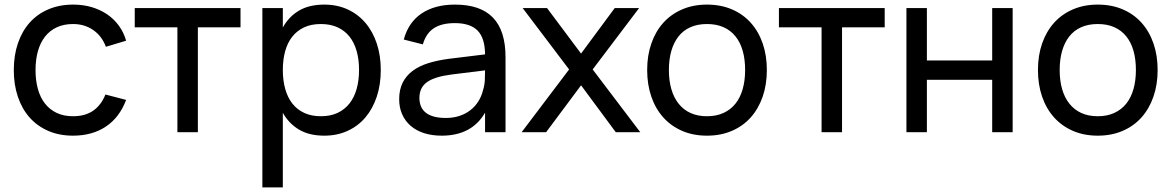

<svg xmlns="http://www.w3.org/2000/svg" viewBox="-20 -575 5094 835"><path d="M297.5 15Q237.5 15 189.8 -5.8Q142 -26.5 108.8 -64Q75.5 -101.5 57.8 -154Q40 -206.5 40 -270Q40 -334.5 58 -387Q76 -439.5 109.2 -476.8Q142.5 -514 190.5 -534.5Q238.5 -555 298.5 -555Q341.5 -555 378.8 -544Q416 -533 445.8 -512.8Q475.5 -492.5 496.8 -463.5Q518 -434.5 528.5 -398L440.5 -371.5Q423 -418.5 385.2 -444.5Q347.5 -470.5 297.5 -470.5Q257.5 -470.5 227 -456.2Q196.5 -442 176 -416Q155.5 -390 145 -353Q134.5 -316 134.5 -270Q134.5 -225 144.8 -188Q155 -151 175.5 -124.8Q196 -98.5 226.5 -84Q257 -69.5 297.5 -69.5Q351 -69.5 385.8 -94Q420.5 -118.5 438.5 -164L528.5 -140.5Q500 -64.5 440.8 -24.8Q381.5 15 297.5 15Z M751.5 0V-456H566V-540H1026V-456H840.5V0Z M1121 240V-540H1210V-455.5Q1236 -502.5 1280.2 -528.8Q1324.5 -555 1390.5 -555Q1446.5 -555 1492 -534Q1537.5 -513 1569.5 -475.2Q1601.5 -437.5 1618.8 -385.2Q1636 -333 1636 -270.5Q1636 -207 1618.5 -154.5Q1601 -102 1569 -64.2Q1537 -26.5 1491.5 -5.8Q1446 15 1390.5 15Q1324.5 15 1280.2 -11.5Q1236 -38 1210 -84.5V240ZM1375.5 -69.5Q1417.5 -69.5 1448.5 -84.2Q1479.5 -99 1500.2 -125.5Q1521 -152 1531.2 -189Q1541.5 -226 1541.5 -270.5Q1541.5 -316 1531 -353Q1520.5 -390 1499.8 -416Q1479 -442 1448 -456.2Q1417 -470.5 1375.5 -470.5Q1333 -470.5 1302 -455.8Q1271 -441 1250.5 -414.8Q1230 -388.5 1220 -351.8Q1210 -315 1210 -270.5Q1210 -225 1220.5 -187.8Q1231 -150.5 1251.8 -124.2Q1272.5 -98 1303.5 -83.8Q1334.5 -69.5 1375.5 -69.5Z M1959 -555Q2069.5 -555 2124 -498.2Q2178.5 -441.5 2178.5 -326.5V0H2089.5V-85Q2061 -35.5 2013.8 -10.2Q1966.5 15 1901 15Q1858.5 15 1824.2 4Q1790 -7 1766 -27.8Q1742 -48.5 1729 -77.8Q1716 -107 1716 -143.5Q1716 -185 1731.2 -215.5Q1746.5 -246 1774.8 -267Q1803 -288 1843.2 -300.5Q1883.5 -313 1934 -319.5L2089.5 -338.5Q2089 -409.5 2057 -442Q2025 -474.5 1958 -474.5Q1900.5 -474.5 1866.5 -452Q1832.5 -429.5 1819 -382L1736 -403Q1756 -477.5 1813.2 -516.2Q1870.5 -555 1959 -555ZM1944 -251Q1870 -241.5 1837 -217.8Q1804 -194 1804 -149.5Q1804 -106 1833 -84Q1862 -62 1919.5 -62Q1951 -62 1977.8 -70.8Q2004.5 -79.5 2025.2 -95.5Q2046 -111.5 2060.2 -134Q2074.5 -156.5 2081 -184Q2087.5 -204.5 2088.5 -227Q2089.5 -249.5 2089.5 -267.5V-269Z M2248.5 0 2455 -273 2253 -540H2359L2507 -342L2653.5 -540H2759.5L2557.5 -273L2764.5 0H2658L2507 -204L2355 0Z M3054.5 15Q2994.5 15 2946.2 -6Q2898 -27 2864.2 -64.8Q2830.5 -102.5 2812.5 -155Q2794.5 -207.5 2794.5 -270.5Q2794.5 -334 2812.8 -386.2Q2831 -438.5 2864.8 -476Q2898.5 -513.5 2946.8 -534.2Q2995 -555 3054.5 -555Q3115 -555 3163.2 -534.2Q3211.5 -513.5 3245.2 -475.8Q3279 -438 3297 -385.8Q3315 -333.5 3315 -270.5Q3315 -207 3296.8 -154.5Q3278.5 -102 3244.8 -64.2Q3211 -26.5 3162.8 -5.8Q3114.5 15 3054.5 15ZM3054.5 -69.5Q3095.5 -69.5 3126.5 -83.8Q3157.5 -98 3178.5 -124.2Q3199.5 -150.5 3210 -187.8Q3220.5 -225 3220.5 -270.5Q3220.5 -317 3210 -354Q3199.5 -391 3178.5 -417Q3157.5 -443 3126.5 -456.8Q3095.5 -470.5 3054.5 -470.5Q3013.5 -470.5 2982.2 -456.5Q2951 -442.5 2930.5 -416.2Q2910 -390 2899.5 -353.2Q2889 -316.5 2889 -270.5Q2889 -224 2899.8 -187Q2910.5 -150 2931.5 -123.8Q2952.5 -97.5 2983.2 -83.5Q3014 -69.5 3054.5 -69.5Z M3553 0V-456H3367.5V-540H3827.5V-456H3642V0Z M3922 0V-540H4011V-312H4295V-540H4384V0H4295V-228H4011V0Z M4754 15Q4694 15 4645.8 -6Q4597.5 -27 4563.8 -64.8Q4530 -102.5 4512 -155Q4494 -207.5 4494 -270.5Q4494 -334 4512.2 -386.2Q4530.5 -438.5 4564.2 -476Q4598 -513.5 4646.2 -534.2Q4694.5 -555 4754 -555Q4814.5 -555 4862.8 -534.2Q4911 -513.5 4944.8 -475.8Q4978.5 -438 4996.5 -385.8Q5014.5 -333.5 5014.5 -270.5Q5014.5 -207 4996.2 -154.5Q4978 -102 4944.2 -64.2Q4910.5 -26.5 4862.2 -5.8Q4814 15 4754 15ZM4754 -69.5Q4795 -69.5 4826 -83.8Q4857 -98 4878 -124.2Q4899 -150.5 4909.5 -187.8Q4920 -225 4920 -270.5Q4920 -317 4909.5 -354Q4899 -391 4878 -417Q4857 -443 4826 -456.8Q4795 -470.5 4754 -470.5Q4713 -470.5 4681.8 -456.5Q4650.5 -442.5 4630 -416.2Q4609.5 -390 4599 -353.2Q4588.5 -316.5 4588.5 -270.5Q4588.5 -224 4599.2 -187Q4610 -150 4631 -123.8Q4652 -97.5 4682.8 -83.5Q4713.5 -69.5 4754 -69.5Z"/></svg>

Font: Vela Sans Med
Style: Regular
Weight: 500
Designer: Principal design: Mikhail Sharanda - project Manrope.
Design modification: Ravid Balaliev
Foundry: Mikhail Sharanda
Version: Version 1.001